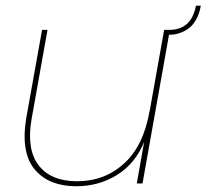

<svg xmlns="http://www.w3.org/2000/svg" viewBox="-20 -645 726 675"><path d="M668.9 -625H686Q681.6 -599.6 671.4 -580.1Q661.1 -560.5 649.2 -550Q637.2 -539.6 622.8 -533.2Q608.4 -526.9 597.9 -524.9Q587.4 -522.9 578.1 -522.9H574.2L481 0H460.9L486.8 -146Q455.1 -69.3 391.1 -29.8Q327.1 9.8 248 9.8Q202.6 9.8 166.7 -3.7Q130.9 -17.1 105 -45.9Q79.1 -74.7 70.6 -119.6Q62 -164.6 71.8 -227.1L127.9 -540H147L90.8 -225.1Q72.8 -119.6 116 -63.7Q159.2 -7.8 251 -7.8Q347.7 -7.8 416.3 -70.3Q484.9 -132.8 505.9 -254.9V-252.9L557.1 -540H575.2Q652.8 -540 668.9 -625Z"/></svg>

Font: SVN-Poppins Thin
Style: Italic
Weight: 100
Italic angle: -10°
Designer: Ninad Kale (Devanagari), Jonny Pinhorn (Latin)
Foundry: Indian Type Foundry
Version: Version 3.002 2017